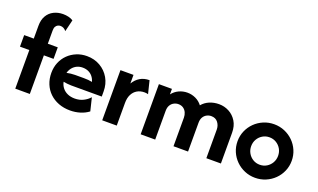

<svg xmlns="http://www.w3.org/2000/svg" viewBox="-73 -1080 2486 1499"><g transform="rotate(20 1170.0 -330.5)"><path d="M94.4 0V-320.8H16.7V-416.7H96.5V-522.9Q96.5 -572.9 116.3 -606.6Q136.1 -640.3 170.5 -657.6Q204.9 -675 247.2 -675Q270.8 -675 292.7 -669.8Q314.6 -664.6 331.2 -653.5L307.6 -555.6Q297.2 -568.8 285.1 -575Q272.9 -581.2 259 -581.2Q247.9 -581.2 237.5 -576Q227.1 -570.8 220.1 -559Q213.2 -547.2 213.2 -525.7V-416.7H295.8V-320.8H215.3V0Z M553.5 13.9Q500.7 13.9 457.3 -2.8Q413.9 -19.4 382.3 -49.7Q350.7 -79.9 333.7 -121.5Q316.7 -163.2 316.7 -212.5Q316.7 -259.7 333.3 -299.7Q350 -339.6 379.9 -368.8Q409.7 -397.9 449.3 -414.2Q488.9 -430.6 534.7 -430.6Q596.5 -430.6 645.1 -402.4Q693.8 -374.3 721.9 -325.7Q750 -277.1 750 -215.3V-172.9H495.8Q478.5 -172.9 462.5 -175Q446.5 -177.1 430.6 -179.9Q436.1 -152.1 452.8 -130.9Q469.4 -109.7 495.8 -97.9Q522.2 -86.1 556.2 -86.1Q595.8 -86.1 627.4 -102.1Q659 -118.1 679.2 -141.7L705.6 -33.3Q674.3 -9.7 635.1 2.1Q595.8 13.9 553.5 13.9ZM427.8 -252.8Q444.4 -256.2 461.5 -258.3Q478.5 -260.4 495.8 -260.4H569.4Q588.9 -260.4 606.2 -259Q623.6 -257.6 638.9 -254.2Q631.9 -279.2 617.4 -297.2Q602.8 -315.3 581.6 -325Q560.4 -334.7 533.3 -334.7Q507.6 -334.7 486.5 -324.7Q465.3 -314.6 450.3 -296.5Q435.4 -278.5 427.8 -252.8Z M816.7 0V-416.7H925V-345.1Q946.5 -381.2 979.5 -401Q1012.5 -420.8 1056.9 -420.8L1083.3 -313.9Q1076.4 -316 1068.8 -317Q1061.1 -318.1 1053.5 -318.1Q1018.7 -318.1 992.7 -302.8Q966.7 -287.5 952.1 -258.7Q937.5 -229.9 937.5 -188.2V0Z M1136.1 0V-416.7H1244.4V-370.8Q1266.7 -400 1299.7 -415.3Q1332.6 -430.6 1368.8 -430.6Q1405.6 -430.6 1438.2 -415.3Q1470.8 -400 1493.1 -370.8Q1517.4 -400 1553.5 -415.3Q1589.6 -430.6 1631.9 -430.6Q1676.4 -430.6 1715.3 -410.1Q1754.2 -389.6 1778.5 -350.3Q1802.8 -311.1 1802.8 -254.9V0H1681.9V-237.5Q1681.9 -270.8 1662.5 -296.5Q1643.1 -322.2 1606.2 -322.2Q1586.8 -322.2 1569.1 -312.8Q1551.4 -303.5 1540.6 -285.1Q1529.9 -266.7 1529.9 -238.9V0H1409V-237.5Q1409 -259.7 1400.3 -279.2Q1391.7 -298.6 1374.7 -310.4Q1357.6 -322.2 1333.3 -322.2Q1313.9 -322.2 1296.2 -312.8Q1278.5 -303.5 1267.7 -285.1Q1256.9 -266.7 1256.9 -238.9V0Z M2090.3 13.9Q2043.7 13.9 2002.8 -3.5Q1961.8 -20.8 1930.9 -51.4Q1900 -81.9 1882.6 -122.2Q1865.3 -162.5 1865.3 -208.3Q1865.3 -254.2 1882.6 -294.4Q1900 -334.7 1930.9 -365.3Q1961.8 -395.8 2002.8 -413.2Q2043.7 -430.6 2090.3 -430.6Q2136.8 -430.6 2177.8 -413.2Q2218.8 -395.8 2249.7 -365.3Q2280.6 -334.7 2297.9 -294.4Q2315.3 -254.2 2315.3 -208.3Q2315.3 -162.5 2297.9 -122.2Q2280.6 -81.9 2249.7 -51.4Q2218.8 -20.8 2177.8 -3.5Q2136.8 13.9 2090.3 13.9ZM2090.3 -94.4Q2121.5 -94.4 2146.9 -109.7Q2172.2 -125 2187.2 -151Q2202.1 -177.1 2202.1 -208.3Q2202.1 -240.3 2187.2 -266Q2172.2 -291.7 2146.9 -306.9Q2121.5 -322.2 2090.3 -322.2Q2059 -322.2 2033.7 -306.9Q2008.3 -291.7 1993.4 -266Q1978.5 -240.3 1978.5 -208.3Q1978.5 -177.1 1993.4 -151Q2008.3 -125 2033.7 -109.7Q2059 -94.4 2090.3 -94.4Z"/></g></svg>

Font: Afacad Flux
Style: Bold
Weight: 700
Designer: Kristian Moeller
Foundry: Dicotype
Version: Version 1.100